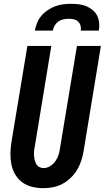

<svg xmlns="http://www.w3.org/2000/svg" viewBox="-20 -975 547 1003"><path d="M206 8Q176 8 147.5 1Q119 -6 96.5 -22.5Q74 -39 59.5 -63.5Q45 -88 39.5 -116Q34 -144 34.5 -174Q35 -204 40 -234L123 -735H248L163 -217Q160 -204 158.5 -191.5Q157 -179 157.5 -166.5Q158 -154 160.5 -142Q163 -130 168.5 -119.5Q174 -109 184.5 -103Q195 -97 208 -97Q226 -97 242.5 -107.5Q259 -118 270 -134Q281 -150 286.5 -168Q292 -186 294 -204L382 -735H507L417 -187Q413 -162 405 -137Q397 -112 383.5 -89Q370 -66 350 -46.5Q330 -27 306.5 -14.5Q283 -2 257 3Q231 8 206 8ZM162 -815Q166 -836 174 -856Q182 -876 196.5 -893Q211 -910 230 -922.5Q249 -935 269 -942.5Q289 -950 310 -952.5Q331 -955 352 -955Q373 -955 393 -952.5Q413 -950 431 -942.5Q449 -935 464 -922.5Q479 -910 487.5 -893Q496 -876 498 -856Q500 -836 496 -815H402Q404 -829 400.5 -841.5Q397 -854 388 -862.5Q379 -871 366 -874Q353 -877 339 -877Q325 -877 311 -874Q297 -871 285 -862.5Q273 -854 265.5 -841.5Q258 -829 256 -815Z"/></svg>

Font: Iosevka Curly Extrabold
Style: Italic
Weight: 800
Italic angle: -9°
Monospace: yes
Designer: Belleve Invis
Foundry: Belleve Invis
Version: Version 22.1.2; ttfautohint (v1.8.4)